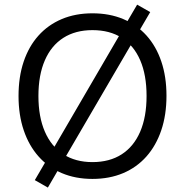

<svg xmlns="http://www.w3.org/2000/svg" viewBox="-20 -772 807 838"><path d="M383.5 8.9Q309.6 8.9 250.1 -16.3Q190.5 -41.5 148.4 -89Q106.2 -136.5 83.6 -203.2Q60.9 -269.9 60.9 -353Q60.9 -436.5 83.3 -503Q105.7 -569.5 147.8 -616.5Q189.9 -663.5 249.5 -688.7Q309.1 -713.9 383.5 -713.9Q457.8 -713.9 517.4 -689Q577 -664 619.4 -617Q661.7 -570 684.1 -503.5Q706.6 -437 706.6 -354Q706.6 -270.5 683.9 -203.5Q661.2 -136.5 619.1 -89Q577 -41.5 517.4 -16.3Q457.8 8.9 383.5 8.9ZM383.5 -64.5Q458.5 -64.5 511.2 -98.5Q563.8 -132.4 591.8 -197.1Q619.7 -261.8 619.7 -353Q619.7 -444.7 592 -508.9Q564.3 -573 511.7 -606.8Q459.1 -640.5 383.5 -640.5Q309.4 -640.5 256.5 -606.8Q203.6 -573 175.7 -508.6Q147.7 -444.1 147.7 -353Q147.7 -262.3 175.7 -197.6Q203.6 -133 256.5 -98.7Q309.4 -64.5 383.5 -64.5ZM188.9 46.7 131.9 14.2 186.3 -78.9 210.2 -118.8 505.5 -625.4 524.6 -659.7 578.6 -751.7 635.6 -719.2 581.1 -626.1 557.3 -586.2 261.9 -80 242.8 -45.8Z"/></svg>

Font: Nunito Sans 12pt ExtraLight
Style: Regular
Weight: 200
Designer: Vernon Adams
Foundry: Vernon Adams
Version: Version 3.101;gftools[0.9.27]